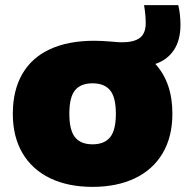

<svg xmlns="http://www.w3.org/2000/svg" viewBox="-20 -718 724 749"><path d="M586 -468.5Q652.5 -396 652.5 -274.5Q652.5 -184.5 614.5 -120.2Q576.5 -56 506.2 -22.5Q436 11 341 11Q246 11 176 -22.5Q106 -56 68 -120.2Q30 -184.5 30 -274Q30 -365 66.8 -429Q103.5 -493 174.8 -526Q246 -559 348.5 -559Q373.5 -559 418 -555.5Q441.5 -553 456 -553Q502.5 -553 525.5 -570.2Q548.5 -587.5 548.5 -628.5Q548.5 -657.5 542 -698H675.5Q684 -661.5 684 -621Q684 -561.5 658.5 -523Q633 -484.5 586 -468.5ZM432 -274Q432 -338.5 409.5 -365.8Q387 -393 341 -393Q295 -393 272.8 -366Q250.5 -339 250.5 -274.5Q250.5 -210 272.8 -182.5Q295 -155 341 -155Q387 -155 409.5 -182.5Q432 -210 432 -274Z"/></svg>

Font: Encode Sans Semi Expanded Black
Style: Regular
Weight: 900
Width: 6
Designer: Multiple Designers
Foundry: Impallari Type
Version: Version 2.000